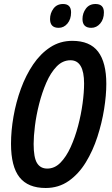

<svg xmlns="http://www.w3.org/2000/svg" viewBox="-20 -929 561 959"><path d="M208 10Q120 10 77.5 -43.5Q35 -97 35 -211Q35 -276 47.5 -347.5Q60 -419 84.5 -486Q109 -553 145.5 -607Q182 -661 231 -693Q280 -725 341 -725Q429 -725 470 -671Q511 -617 511 -510Q511 -453 500 -384Q489 -315 466.5 -245.5Q444 -176 408.5 -118Q373 -60 323 -25Q273 10 208 10ZM216 -87Q253 -87 282 -116.5Q311 -146 333 -194.5Q355 -243 370 -300Q385 -357 392.5 -412.5Q400 -468 400 -512Q400 -628 332 -628Q293 -628 263 -597Q233 -566 211.5 -516.5Q190 -467 175.5 -410Q161 -353 154.5 -300Q148 -247 148 -210Q148 -142 165 -114.5Q182 -87 216 -87ZM436 -790Q392 -790 392 -834Q392 -863 409 -886Q426 -909 457 -909Q499 -909 499 -867Q499 -833 480.5 -811.5Q462 -790 436 -790ZM273 -790Q230 -790 230 -834Q230 -863 247 -886Q264 -909 295 -909Q335 -909 335 -867Q335 -833 317 -811.5Q299 -790 273 -790Z"/></svg>

Font: Noto Sans ExtraCondensed SemiBold
Style: Italic
Weight: 600
Width: 2
Italic angle: -12°
Designer: Monotype Design Team
Foundry: Monotype Imaging Inc.
Version: Version 2.013; ttfautohint (v1.8.4.7-5d5b)